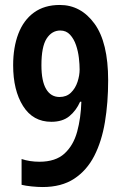

<svg xmlns="http://www.w3.org/2000/svg" viewBox="-20 -743 494 774"><path d="M152 11Q132 11 107.5 8.5Q83 6 67 2V-102Q100 -91 139 -91Q204 -91 240 -124Q276 -157 291 -212Q306 -267 308 -333H303Q287 -297 259.5 -274.5Q232 -252 187 -252Q113 -252 73 -315.5Q33 -379 33 -480Q33 -552 54 -607Q75 -662 117 -692.5Q159 -723 221 -723Q306 -723 361 -647.5Q416 -572 416 -419Q416 -329 403 -251Q390 -173 360 -114.5Q330 -56 279 -22.5Q228 11 152 11ZM220 -352Q248 -352 266 -369.5Q284 -387 292.5 -413Q301 -439 301 -463Q301 -483 298 -509.5Q295 -536 286.5 -561Q278 -586 262.5 -603Q247 -620 223 -620Q189 -620 168 -587.5Q147 -555 147 -480Q147 -416 166 -384Q185 -352 220 -352Z"/></svg>

Font: Noto Sans Tamil ExtraCondensed SemiBold
Style: Regular
Weight: 600
Width: 2
Designer: Jelle Bosma - Monotype Design Team
Foundry: Monotype Imaging Inc.
Version: Version 2.004; ttfautohint (v1.8.4.7-5d5b)